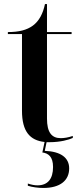

<svg xmlns="http://www.w3.org/2000/svg" viewBox="-20 -695 401 952"><path d="M227 10C279 10 322 -2 341 -11V-21C318 -13 298 -10 281 -10C236 -10 213 -39 213 -107V-526H335V-536H213V-675H203C193 -627 174 -591 143 -568C113 -546 74 -536 19 -536V-526H89V-146C89 -42 129 1 201 9L190 61C220 65 243 82 243 133C243 192 217 224 166 224C151 224 136 221 118 215V226C139 233 170 237 195 237C278 237 323 200 323 140C323 86 280 56 202 53L211 10C216 10 222 10 227 10Z"/></svg>

Font: Noto Serif Display SemiCondensed SemiBold
Style: Regular
Weight: 600
Width: 4
Designer: Monotype Design Team
Foundry: Monotype Imaging Inc.
Version: Version 2.009